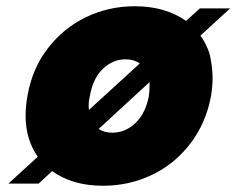

<svg xmlns="http://www.w3.org/2000/svg" viewBox="-20 -588 757 615"><path d="M622 -474Q648 -437 654.5 -401Q661 -365 661 -340Q661 -312 656 -281Q640 -194 590 -128.5Q540 -63 467 -28Q394 7 310 7Q212 7 147 -40L104 0H7L101 -86Q62 -141 62 -218Q62 -248 68 -281Q83 -368 133 -433Q183 -498 255.5 -533Q328 -568 412 -568Q509 -568 576 -521L620 -561H717ZM268 -281Q264 -265 264 -249Q264 -242 265 -236L428 -385Q408 -398 382 -398Q342 -398 310 -368Q278 -338 268 -281ZM457 -281Q459 -298 459 -314Q459 -320 459 -325L296 -175Q314 -163 340 -163Q381 -163 413.5 -193.5Q446 -224 457 -281Z"/></svg>

Font: Fz Poppins ExtBd
Style: Italic
Weight: 800
Italic angle: -10°
Designer: Ninad Kale (Devanagari), Jonny Pinhorn (Latin)
Foundry: Indian Type Foundry
Version: Vit hóa bi Vntype.Com & FontZin.Com